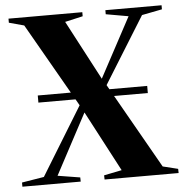

<svg xmlns="http://www.w3.org/2000/svg" viewBox="-53 -794 819 846"><g transform="rotate(-5 357.0 -371.5)"><path d="M110 -34.5 294.5 -335.5 82 -707 15.5 -725V-743H342V-725L263 -707L402 -443.5L543.5 -707.5L444 -725V-743H692.5V-725L603 -707.5L420.5 -413.5L635.5 -35L702.5 -18.5L703 0H375.5L375 -18.5L454 -34.5L313 -302L170.5 -34.5L269.5 -18.5L270 0H12V-18.5ZM598.5 -394.5V-363H114.5V-394.5Z"/></g></svg>

Font: Merriweather 144pt
Style: Bold
Weight: 700
Version: Version 2.100